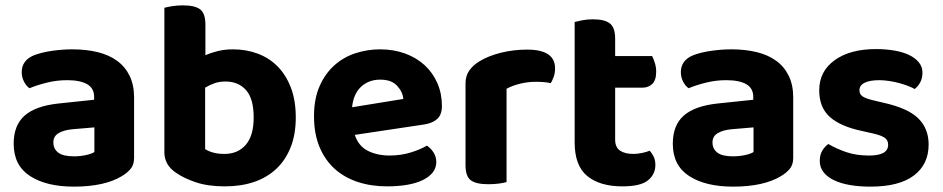

<svg xmlns="http://www.w3.org/2000/svg" viewBox="-20 -680 3516 716"><path d="M256 -97Q278 -97 299.5 -101.5Q321 -106 332 -113V-205L250 -198Q218 -195 198.5 -183.5Q179 -172 179 -149Q179 -125 197 -111Q215 -97 256 -97ZM250 -496Q302 -496 344.5 -485.5Q387 -475 417 -453Q447 -431 463.5 -397Q480 -363 480 -317V-91Q480 -65 466.5 -49.5Q453 -34 434 -23Q403 -4 358 6Q313 16 256 16Q153 16 92 -23.5Q31 -63 31 -144Q31 -213 72 -249Q113 -285 198 -294L331 -308V-319Q331 -351 305 -366Q279 -381 230 -381Q192 -381 155.5 -372Q119 -363 90 -351Q78 -359 69.5 -375.5Q61 -392 61 -411Q61 -455 107 -474Q136 -485 174.5 -490.5Q213 -496 250 -496Z M849 -496Q898 -496 941 -480Q984 -464 1015.5 -432Q1047 -400 1065 -352.5Q1083 -305 1083 -242Q1083 -179 1064 -131Q1045 -83 1010.5 -50.5Q976 -18 927.5 -1.5Q879 15 819 15Q756 15 711 0Q666 -15 636 -36Q593 -65 593 -112V-651Q604 -654 622 -657Q640 -660 662 -660Q707 -660 726.5 -645Q746 -630 746 -588V-474Q766 -483 792 -489.5Q818 -496 849 -496ZM821 -376Q798 -376 779.5 -369.5Q761 -363 745 -353V-124Q757 -116 775 -111Q793 -106 817 -106Q867 -106 896.5 -140Q926 -174 926 -242Q926 -312 897.5 -344Q869 -376 821 -376Z M1303 -177Q1317 -135 1352 -117.5Q1387 -100 1433 -100Q1475 -100 1512 -111.5Q1549 -123 1572 -137Q1587 -127 1597 -111Q1607 -95 1607 -76Q1607 -53 1593 -36Q1579 -19 1554.5 -7.5Q1530 4 1496.5 9.5Q1463 15 1423 15Q1364 15 1314 -1.5Q1264 -18 1228 -50.5Q1192 -83 1171.5 -132Q1151 -181 1151 -247Q1151 -311 1171.5 -358Q1192 -405 1226.5 -436Q1261 -467 1305.5 -481.5Q1350 -496 1397 -496Q1448 -496 1490.5 -480.5Q1533 -465 1563.5 -437Q1594 -409 1611 -370Q1628 -331 1628 -285Q1628 -253 1611 -237Q1594 -221 1563 -216ZM1398 -383Q1355 -383 1326.5 -356.5Q1298 -330 1293 -280L1484 -311Q1482 -337 1461 -360Q1440 -383 1398 -383Z M1869 -1Q1859 2 1841 4.5Q1823 7 1801 7Q1756 7 1736 -7.5Q1716 -22 1716 -64V-369Q1716 -397 1730 -417Q1744 -437 1769 -452Q1802 -472 1848.5 -483.5Q1895 -495 1946 -495Q2050 -495 2050 -425Q2050 -408 2045 -394Q2040 -380 2034 -370Q2011 -375 1978 -375Q1949 -375 1920 -368Q1891 -361 1869 -349Z M2274 -159Q2274 -131 2292 -118.5Q2310 -106 2342 -106Q2357 -106 2374 -109.5Q2391 -113 2403 -118Q2412 -108 2418 -95Q2424 -82 2424 -65Q2424 -30 2396.5 -7.5Q2369 15 2301 15Q2217 15 2170 -23.5Q2123 -62 2123 -149V-598Q2134 -601 2152 -604.5Q2170 -608 2191 -608Q2235 -608 2254.5 -592.5Q2274 -577 2274 -536V-471H2412Q2417 -461 2422 -445.5Q2427 -430 2427 -413Q2427 -381 2412.5 -367Q2398 -353 2375 -353H2274V-159Z M2714 -97Q2736 -97 2757.5 -101.5Q2779 -106 2790 -113V-205L2708 -198Q2676 -195 2656.5 -183.5Q2637 -172 2637 -149Q2637 -125 2655 -111Q2673 -97 2714 -97ZM2708 -496Q2760 -496 2802.5 -485.5Q2845 -475 2875 -453Q2905 -431 2921.5 -397Q2938 -363 2938 -317V-91Q2938 -65 2924.5 -49.5Q2911 -34 2892 -23Q2861 -4 2816 6Q2771 16 2714 16Q2611 16 2550 -23.5Q2489 -63 2489 -144Q2489 -213 2530 -249Q2571 -285 2656 -294L2789 -308V-319Q2789 -351 2763 -366Q2737 -381 2688 -381Q2650 -381 2613.5 -372Q2577 -363 2548 -351Q2536 -359 2527.5 -375.5Q2519 -392 2519 -411Q2519 -455 2565 -474Q2594 -485 2632.5 -490.5Q2671 -496 2708 -496Z M3443 -141Q3443 -67 3388 -25.5Q3333 16 3226 16Q3184 16 3149.5 10Q3115 4 3090 -8Q3065 -20 3051 -38Q3037 -56 3037 -80Q3037 -102 3046 -117.5Q3055 -133 3069 -143Q3098 -126 3135 -113Q3172 -100 3221 -100Q3292 -100 3292 -140Q3292 -157 3279.5 -166Q3267 -175 3237 -182L3197 -191Q3115 -208 3075 -243.5Q3035 -279 3035 -343Q3035 -414 3092.5 -455.5Q3150 -497 3247 -497Q3283 -497 3315 -491.5Q3347 -486 3370 -475Q3393 -464 3406.5 -447.5Q3420 -431 3420 -409Q3420 -389 3412 -373.5Q3404 -358 3391 -348Q3383 -353 3367.5 -359Q3352 -365 3334 -370Q3316 -375 3296 -378Q3276 -381 3259 -381Q3224 -381 3204.5 -371.5Q3185 -362 3185 -343Q3185 -329 3196 -321Q3207 -313 3236 -306L3274 -297Q3365 -277 3404 -239Q3443 -201 3443 -141Z"/></svg>

Font: Baloo Paaji 2
Style: Bold
Weight: 700
Designer: Shuchita Grover, Noopur Datye and Ek Type
Foundry: Ek Type
Version: Version 1.640;hotconv 1.0.111;makeotfexe 2.5.65597; ttfautoh